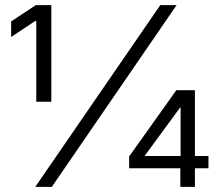

<svg xmlns="http://www.w3.org/2000/svg" viewBox="-20 -727 854 747"><path d="M603.5 -707H667L181.6 0H117.2ZM121.1 -645.5H117.2L23.4 -583V-643.6L119.1 -707H179.7V-331.1H121.1ZM482.4 -118.2 666 -376H738.3V-120.1H791V-72.3H738.3V0H681.6V-72.3H482.4ZM682.6 -120.1V-308.6H680.7L543.9 -122.1V-120.1Z"/></svg>

Font: Pretendard JP Light
Style: Regular
Weight: 300
Designer: Base glyphs from Inter by Rasmus Andersson; Hangeul glyphs from Noto Sans CJK(Source Han Sans) by Jang Soo-young and Kan
Foundry: Kil Hyung-jin
Version: Version 1.309